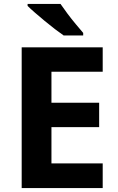

<svg xmlns="http://www.w3.org/2000/svg" viewBox="-20 -954 600 974"><path d="M501 0H90V-714H501V-590H241V-433H483V-309H241V-125H501ZM287 -934Q302 -912 322.5 -884.5Q343 -857 364.5 -831.5Q386 -806 402 -787V-774H303Q284 -787 258.5 -806.5Q233 -826 206.5 -848Q180 -870 157 -890Q134 -910 120 -924V-934Z"/></svg>

Font: Noto Sans Gurmukhi UI
Style: Bold
Weight: 700
Designer: Jelle Bosma - Monotype Design Team
Foundry: Monotype Imaging Inc.
Version: Version 2.004; ttfautohint (v1.8.4.7-5d5b)